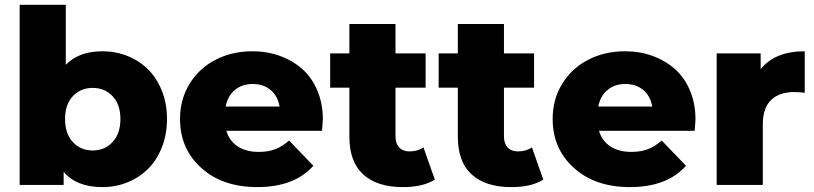

<svg xmlns="http://www.w3.org/2000/svg" viewBox="-20 -762 3354 791"><path d="M401.9 8.8Q294.9 8.8 242.2 -54.2V0H61V-742.2H251V-495.1Q305.2 -550.8 401.9 -550.8Q457 -550.8 505.6 -531.2Q554.2 -511.7 590.1 -476.1Q626 -440.4 647 -387.7Q668 -335 668 -272Q668 -208.5 647 -155.3Q626 -102.1 590.1 -66.4Q554.2 -30.8 505.6 -11Q457 8.8 401.9 8.8ZM476.1 -272Q476.1 -331.5 443.8 -365.7Q411.6 -399.9 361.8 -399.9Q312 -399.9 280 -365.7Q248 -331.5 248 -272Q248 -211.4 280 -176.8Q312 -142.1 361.8 -142.1Q411.6 -142.1 443.8 -176.8Q476.1 -211.4 476.1 -272Z M1040 8.8Q897 8.8 809.3 -70.1Q721.7 -148.9 721.7 -272Q721.7 -352.1 760.5 -416Q799.3 -480 867.4 -515.4Q935.5 -550.8 1020 -550.8Q1080.6 -550.8 1133.1 -531.7Q1185.5 -512.7 1225.1 -477.8Q1264.6 -442.9 1287.4 -389.2Q1310.1 -335.4 1310.1 -270Q1310.1 -261.7 1308.3 -244.1Q1306.6 -226.6 1306.6 -223.1H912.6Q924.8 -181.6 959.2 -158.9Q993.7 -136.2 1045.9 -136.2Q1085 -136.2 1113.8 -147.2Q1142.6 -158.2 1170.9 -183.1L1271 -79.1Q1192.9 8.8 1040 8.8ZM909.7 -323.2H1131.8Q1124.5 -366.2 1095 -391.1Q1065.4 -416 1021 -416Q977.1 -416 947.5 -391.1Q918 -366.2 909.7 -323.2Z M1639.6 8.8Q1533.7 8.8 1476.6 -43.2Q1419.4 -95.2 1419.4 -198.2V-400.9H1340.3V-542H1419.4V-663.1H1609.4V-542H1733.4V-400.9H1609.4V-200.2Q1609.4 -170.9 1624.8 -154.5Q1640.1 -138.2 1666.5 -138.2Q1700.7 -138.2 1724.6 -154.8L1771.5 -22Q1722.7 8.8 1639.6 8.8Z M2086.4 8.8Q1980.5 8.8 1923.3 -43.2Q1866.2 -95.2 1866.2 -198.2V-400.9H1787.1V-542H1866.2V-663.1H2056.2V-542H2180.2V-400.9H2056.2V-200.2Q2056.2 -170.9 2071.5 -154.5Q2086.9 -138.2 2113.3 -138.2Q2147.5 -138.2 2171.4 -154.8L2218.3 -22Q2169.4 8.8 2086.4 8.8Z M2575.2 8.8Q2432.1 8.8 2344.5 -70.1Q2256.8 -148.9 2256.8 -272Q2256.8 -352.1 2295.7 -416Q2334.5 -480 2402.6 -515.4Q2470.7 -550.8 2555.2 -550.8Q2615.7 -550.8 2668.2 -531.7Q2720.7 -512.7 2760.3 -477.8Q2799.8 -442.9 2822.5 -389.2Q2845.2 -335.4 2845.2 -270Q2845.2 -261.7 2843.5 -244.1Q2841.8 -226.6 2841.8 -223.1H2447.8Q2460 -181.6 2494.4 -158.9Q2528.8 -136.2 2581.1 -136.2Q2620.1 -136.2 2648.9 -147.2Q2677.7 -158.2 2706.1 -183.1L2806.2 -79.1Q2728 8.8 2575.2 8.8ZM2444.8 -323.2H2667Q2659.7 -366.2 2630.1 -391.1Q2600.6 -416 2556.2 -416Q2512.2 -416 2482.7 -391.1Q2453.1 -366.2 2444.8 -323.2Z M2932.6 0V-542H3113.8V-477.1Q3172.9 -550.8 3295.4 -550.8V-379.9Q3270 -382.8 3252.4 -382.8Q3191.4 -382.8 3157 -350.3Q3122.6 -317.9 3122.6 -249V0Z"/></svg>

Font: Montserrat ExtraBold
Style: Regular
Weight: 800
Designer: Julieta Ulanovsky
Foundry: Julieta Ulanovsky
Version: Version 9.000